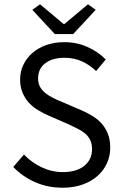

<svg xmlns="http://www.w3.org/2000/svg" viewBox="-20 -865 574 897"><path d="M272 12Q203 12 144 -14Q85 -40 42 -85L92 -143Q127 -106 174.5 -83.5Q222 -61 273 -61Q338 -61 374 -90.5Q410 -120 410 -168Q410 -193 401.5 -210.5Q393 -228 378.5 -240.5Q364 -253 344 -263Q324 -273 301 -284L207 -325Q184 -335 160 -349Q136 -363 117 -383Q98 -403 86 -430.5Q74 -458 74 -494Q74 -531 89.5 -563Q105 -595 132.5 -618.5Q160 -642 197.5 -655Q235 -668 280 -668Q339 -668 389 -645.5Q439 -623 474 -587L429 -533Q399 -562 362.5 -578.5Q326 -595 280 -595Q225 -595 191.5 -569.5Q158 -544 158 -499Q158 -475 167.5 -458.5Q177 -442 193 -429.5Q209 -417 228 -407.5Q247 -398 267 -390L360 -350Q388 -338 413 -322.5Q438 -307 456 -286.5Q474 -266 484.5 -238.5Q495 -211 495 -175Q495 -136 479.5 -102Q464 -68 435 -42.5Q406 -17 365 -2.5Q324 12 272 12ZM236 -706 131 -819 167 -845 277 -753H281L391 -845L427 -819L322 -706Z"/></svg>

Font: CV Source Sans
Style: Regular
Weight: 400
Designer: Paul D. Hunt
Foundry: Adobe Systems Incorporated
Version: Version 3.001